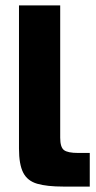

<svg xmlns="http://www.w3.org/2000/svg" viewBox="-20 -688 354 708"><path d="M214 0Q153 0 117 -10.5Q81 -21 65.5 -51.5Q50 -82 50 -140V-668H202V-180Q202 -145 216 -134.5Q230 -124 268 -124H311V0Z"/></svg>

Font: Atkinson Hyperlegible
Style: Bold
Weight: 700
Designer: Elliott Scott, Megan Eiswerth, Linus Boman, Theodore Petrosky
Foundry: Braille Institute
Version: Version 1.006; ttfautohint (v1.8.3)